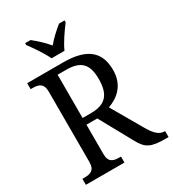

<svg xmlns="http://www.w3.org/2000/svg" viewBox="-219 -1050 1053 1168"><g transform="rotate(-30 307.5 -465.5)"><path d="M238 -771H329C348 -816 393 -880 422 -918V-931H383C349 -904 311 -869 283 -835C255 -869 217 -904 183 -931H145V-918C173 -880 218 -816 238 -771ZM34 0H305V-42H294C253 -42 220 -50 220 -109V-315H296L420 -90C460 -15 491 0 601 0H615V-42H612C574 -42 547 -69 516 -122L391 -338C459 -362 527 -414 527 -523C527 -653 450 -714 287 -714H34V-672H48C88 -672 122 -663 122 -604V-109C122 -50 88 -42 48 -42H34ZM279 -362H220V-666H281C384 -666 424 -622 424 -519C424 -415 386 -362 279 -362Z"/></g></svg>

Font: Noto Serif Georgian SemiCondensed
Style: Regular
Weight: 400
Width: 4
Designer: Monotype Design Team, Akaki Razmadze
Foundry: Google LLC
Version: Version 2.003